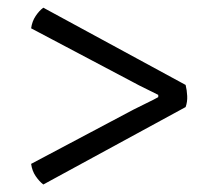

<svg xmlns="http://www.w3.org/2000/svg" viewBox="-20 -566 570 512"><path d="M95.5 -74Q84.5 -82.5 75 -96.5Q65.5 -110.5 63 -129L336.5 -274Q349 -280.5 370.8 -291Q392.5 -301.5 402 -307V-313Q392.5 -318 370.8 -328.5Q349 -339 336.5 -346L63 -490.5Q65.5 -509 75 -523.2Q84.5 -537.5 95.5 -545.5L475 -339.5Q478.5 -325.5 479.2 -310Q480 -294.5 475 -280.5Z"/></svg>

Font: Signika Negative SC Light
Style: Regular
Weight: 300
Designer: Anna Giedryś
Foundry: Anna Giedryś
Version: Version 2.000; ttfautohint (v1.8.3) -l 8 -r 50 -G 200 -x 9 -